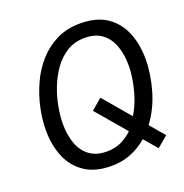

<svg xmlns="http://www.w3.org/2000/svg" viewBox="-125 -793 882 918"><g transform="rotate(-20 316.0 -334.0)"><path d="M288.8 12Q207.3 12 154.7 -23.2Q102.2 -58.3 76.9 -118.5Q51.6 -178.7 51.6 -254.6Q51.6 -309.9 64.4 -369.2Q77.3 -428.4 102.7 -484.1Q128 -539.7 167.4 -583.9Q206.7 -628 259.5 -654Q312.3 -680 379.2 -680Q461.7 -680 513.8 -645.2Q565.8 -610.4 591.1 -550Q616.4 -489.5 616.4 -413.4Q616.4 -338.4 593.1 -256.9Q569.8 -175.3 521.6 -110.9L584.3 -37.1L529.2 9.3L472.4 -57.4Q436.5 -25.8 390.6 -6.9Q344.7 12 288.8 12ZM292.5 -60.5Q332.8 -60.5 365.3 -75.6Q397.8 -90.8 423 -115.8L294.8 -266.5L349.9 -313L465.5 -176.7Q488.4 -213.3 502.2 -255.1Q515.9 -296.9 522.9 -337.7Q529.8 -378.6 529.8 -413Q529.8 -467.1 514.3 -511.2Q498.7 -555.2 464.9 -581.4Q431 -607.5 375.5 -607.5Q324.9 -607.5 286 -583.6Q247.1 -559.7 219.1 -520.7Q191.1 -481.7 173 -434.9Q154.9 -388 146.6 -341.1Q138.2 -294.1 138.2 -255Q138.2 -201.6 153.7 -157.2Q169.3 -112.8 203.5 -86.6Q237.7 -60.5 292.5 -60.5Z"/></g></svg>

Font: Atkinson Hyperlegible Mono ExtraLight
Style: Italic
Weight: 200
Italic angle: -12°
Monospace: yes
Designer: Elliott Scott, Megan Eiswerth, Linus Boman, Theodore Petrosky, Letters from Sweden
Foundry: Applied Design Works, Letters from Sweden
Version: Version 2.001